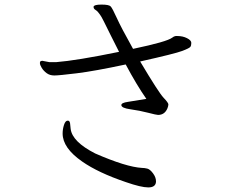

<svg xmlns="http://www.w3.org/2000/svg" viewBox="-20 -774 1040 837"><path d="M388 -745V-743Q388 -736 396 -731Q404 -726 407.5 -721Q411 -716 416 -710Q421 -704 433 -680Q445 -656 463.5 -618.5Q482 -581 499 -548Q314 -510 224 -503H196L164 -509L159 -508Q154 -507 154 -499Q154 -491 162 -478Q170 -465 183.5 -455Q197 -445 217 -445Q237 -445 314.5 -454.5Q392 -464 528 -493Q576 -403 618 -343L538 -330Q509 -326 509 -316Q509 -303 549 -297.5Q589 -292 625.5 -282.5Q662 -273 669 -273Q698 -273 710 -302Q714 -312 714 -319Q714 -326 693 -348Q672 -370 591 -506Q743 -540 774.5 -552Q806 -564 810 -570Q814 -576 814 -587Q814 -598 795.5 -607.5Q777 -617 753 -617H746Q738 -616 731 -610Q708 -592 560 -561Q508 -654 489 -696Q470 -738 462.5 -746Q455 -754 422.5 -754Q390 -754 388 -745ZM660 19V16Q660 -1 647 -18.5Q634 -36 622 -39Q610 -42 599 -42Q530 -46 395 -105Q295 -156 288 -212Q287 -225 285.5 -236Q284 -247 277 -248H275Q265 -248 259 -229.5Q253 -211 253 -192Q253 -129 338 -70Q408 -21 529 20Q595 43 626.5 43Q658 43 660 19Z"/></svg>

Font: LXGW WenKai TC
Style: Regular
Weight: 400
Designer: LXGW / Fontworks Inc.
Foundry: LXGW / Fontworks Inc.
Version: Version 1.330